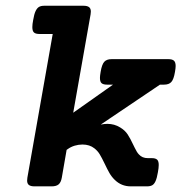

<svg xmlns="http://www.w3.org/2000/svg" viewBox="-20 -661 643 681"><path d="M302.2 -620.1Q302.2 -617.7 301.3 -609.9L239.7 -261.2L380.9 -360.8H359.9Q346.2 -360.8 340.3 -366Q334.5 -371.1 334.5 -384.8Q334.5 -392.1 336.9 -405.8Q341.3 -432.6 349.9 -441.9Q358.4 -451.2 375.5 -451.2H577.6Q590.8 -451.2 596.9 -445.8Q603 -440.4 603 -426.8Q603 -419.4 600.6 -405.8Q596.2 -379.4 587.6 -370.1Q579.1 -360.8 562 -360.8H547.4L337.4 -219.2Q350.6 -221.7 360.8 -221.7Q385.7 -221.7 406.2 -209Q423.3 -198.7 432.9 -184.1Q442.4 -169.4 452.6 -147.5Q453.6 -145.5 457.5 -137.5Q461.4 -129.4 465.1 -123.3Q468.8 -117.2 472.7 -113.3Q484.4 -100.1 504.4 -100.1H518.6Q531.2 -100.1 537.1 -95Q543 -89.8 543 -75.7Q543 -65.9 540 -49.8Q536.6 -29.3 531.7 -18.6Q526.9 -7.8 519.8 -3.9Q512.7 0 501 0H443.8Q410.6 0 387.2 -22.9Q376 -33.7 368.4 -46.9Q360.8 -60.1 351.6 -79.6Q340.8 -102.1 333.5 -114Q326.2 -126 314.9 -134.8Q297.9 -148.4 272.5 -148.4Q258.8 -148.4 244.9 -144.3Q231 -140.1 219.7 -131.8L216.3 -129.4L199.2 -30.8Q196.3 -14.2 188 -7.1Q179.7 0 163.1 0H102.5Q88.9 0 82.5 -4.9Q76.2 -9.8 76.2 -20.5Q76.2 -22.9 77.1 -30.8L167 -540.5H119.6Q106.4 -540.5 100.6 -545.7Q94.7 -550.8 94.7 -564.9Q94.7 -575.2 97.7 -590.3Q101.1 -610.8 106.2 -621.6Q111.3 -632.3 118.4 -636.5Q125.5 -640.6 137.2 -640.6H275.9Q289.6 -640.6 295.9 -635.7Q302.2 -630.9 302.2 -620.1Z"/></svg>

Font: Courier Prime
Style: Bold Italic
Weight: 700
Italic angle: -10°
Designer: Alan Dague-Greene
Foundry: Quote-Unquote Apps
Version: Version 3.018